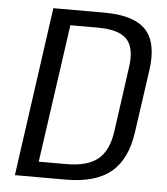

<svg xmlns="http://www.w3.org/2000/svg" viewBox="-51 -746 690 792"><g transform="rotate(5 294.0 -350.0)"><path d="M138 -700H349Q472 -700 521.5 -647Q571 -594 555 -480L518 -220Q502 -106 437.5 -53Q373 0 251 0H40ZM115 -64H248Q335 -64 378.5 -100Q422 -136 433 -217L470 -483Q482 -565 448.5 -600.5Q415 -636 328 -636H195L221 -685L126 -14Z"/></g></svg>

Font: Pathway Extreme SemiCondensed
Style: Italic
Weight: 400
Width: 4
Italic angle: -8°
Version: Version 1.001;gftools[0.9.26]